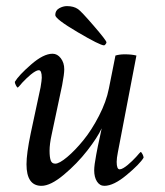

<svg xmlns="http://www.w3.org/2000/svg" viewBox="-20 -600 538 626"><path d="M293.9 -96.7Q296.4 -111.3 299.3 -124.5Q302.2 -137.7 305.7 -153.8Q309.1 -169.9 311.5 -181.6Q297.9 -151.9 264.6 -109.1Q231.4 -66.4 188.2 -30.3Q145 5.9 115.2 5.9Q66.4 5.9 66.4 -64.5Q66.4 -99.1 80.1 -165L112.3 -315.4Q116.2 -338.9 116.2 -346.7Q116.2 -371.1 106.4 -371.1Q101.6 -371.1 94.5 -366.9Q87.4 -362.8 80.3 -356.9Q73.2 -351.1 65.7 -343.8Q58.1 -336.4 52.7 -330.6Q47.4 -324.7 43 -319.3L38.1 -314.5Q35.6 -314.5 32 -321.5Q28.3 -328.6 28.3 -333Q41 -354.5 81.3 -389.6Q121.6 -424.8 151.4 -424.8Q167 -424.8 178.2 -410.2Q189.5 -395.5 189.5 -374Q189.5 -358.4 182.6 -322.3L148.4 -161.1Q141.6 -130.4 141.6 -108.4Q141.6 -87.9 145.3 -77.1Q148.9 -66.4 160.2 -66.4Q173.3 -66.4 199 -87.9Q224.6 -109.4 251.7 -142.6Q278.8 -175.8 302.7 -222.2Q326.7 -268.6 335 -311.5Q338.4 -328.6 345.2 -362.5Q352.1 -396.5 356.4 -418.9Q369.6 -422.9 386.7 -422.9Q409.2 -422.9 424.8 -418.9L364.3 -103.5Q360.4 -84 360.4 -72.3Q360.4 -47.9 370.1 -47.9Q375 -47.9 382.1 -52Q389.2 -56.2 396.2 -62Q403.3 -67.9 410.9 -75.2Q418.5 -82.5 423.8 -88.4Q429.2 -94.2 433.6 -99.6L438.5 -104.5Q440.9 -104.5 444.6 -97.4Q448.2 -90.3 448.2 -85.9Q436 -65.4 393.3 -29.8Q350.6 5.9 320.3 5.9Q305.2 5.9 296.1 -8.3Q287.1 -22.5 287.1 -44.9Q287.1 -61 293.9 -96.7ZM319.3 -452.1Q306.2 -452.1 233.2 -495.1Q160.2 -538.1 160.2 -550.8Q160.2 -565.9 172.9 -573Q185.5 -580.1 198.2 -580.1Q220.2 -580.1 234.4 -570.3Q244.6 -563.5 285.9 -515.6Q327.1 -467.8 327.1 -461.9Q327.1 -459.5 324.2 -455.8Q321.3 -452.1 319.3 -452.1Z"/></svg>

Font: Crimson
Style: Italic
Weight: 400
Italic angle: -11°
Version: Version 0.8